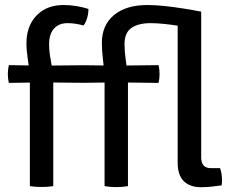

<svg xmlns="http://www.w3.org/2000/svg" viewBox="-20 -760 959 784"><path d="M148.5 -492 310 -493.5H332L454 -492L627.5 -494Q629.5 -484.5 630.5 -476Q631.5 -467.5 631.5 -458Q631.5 -448 630.5 -439Q629.5 -430 627.5 -421.5L454 -423.5L332 -422H310L148.5 -423.5L16 -421.5Q14 -431 13 -439.5Q12 -448 12 -458Q12 -474.5 16 -494ZM878.5 -73.5Q882.5 -63.5 884.5 -50.2Q886.5 -37 886.5 -24Q886.5 -18.5 886.2 -13Q886 -7.5 884.5 -3Q868 -0.5 844.5 2Q821 4.5 801.5 4.5Q755 4.5 730.2 -20.5Q705.5 -45.5 705.5 -95V-684L801.5 -712.5V-117.5Q801.5 -73.5 840.5 -73.5ZM407 -451Q404 -487 400 -521Q396 -555 396 -585.5Q396 -657 445.2 -698.2Q494.5 -739.5 582 -739.5Q613 -739.5 651.5 -735.5Q690 -731.5 729.2 -725.2Q768.5 -719 801.5 -712.5L767.5 -643Q740.5 -649.5 709.5 -654.5Q678.5 -659.5 648.5 -662.5Q618.5 -665.5 595 -665.5Q545 -665.5 516.8 -646Q488.5 -626.5 488.5 -579.5Q488.5 -550 493.2 -516.8Q498 -483.5 502.5 -449V0Q480 4 454 4Q429 4 407 0ZM102 -451Q98.5 -486.5 93.2 -520.8Q88 -555 88 -585.5Q88 -629 105.8 -663.8Q123.5 -698.5 157.5 -719Q191.5 -739.5 240.5 -739.5Q267.5 -739.5 294.5 -734.8Q321.5 -730 341 -723.5Q341.5 -712.5 339 -699.5Q336.5 -686.5 331.8 -674.8Q327 -663 321 -656Q306.5 -660 290 -662.8Q273.5 -665.5 255.5 -665.5Q220.5 -665.5 200.5 -643.2Q180.5 -621 180.5 -579.5Q180.5 -550 186.8 -517Q193 -484 197.5 -449V0Q185 2 173.2 2.8Q161.5 3.5 150 3.5Q139 3.5 126.8 2.8Q114.5 2 102 0Z"/></svg>

Font: Signika Negative
Style: Regular
Weight: 400
Designer: Anna Giedry
Foundry: Anna Giedry
Version: Version 2.001